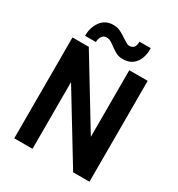

<svg xmlns="http://www.w3.org/2000/svg" viewBox="-200 -992 1038 1121"><g transform="rotate(30 318.5 -431.5)"><path d="M65 -680H175L448 -231V-680H572V0H462L188 -450V0H65ZM297 -752Q279 -766 266 -773Q253 -780 238 -780Q217 -780 206.5 -762Q196 -744 197 -725H124Q123 -781 153 -822Q183 -863 236 -863Q263 -863 284.5 -852.5Q306 -842 332 -824Q344 -816 355.5 -809.5Q367 -803 375 -803Q394 -803 405 -814Q416 -825 416 -854H492Q494 -793 465 -755Q436 -717 381 -717Q357 -717 338.5 -726Q320 -735 297 -752Z"/></g></svg>

Font: Teachers SemiBold
Style: Regular
Weight: 600
Designer: Alfredo Marco Pradil & Chank Diesel
Version: Version 0.009